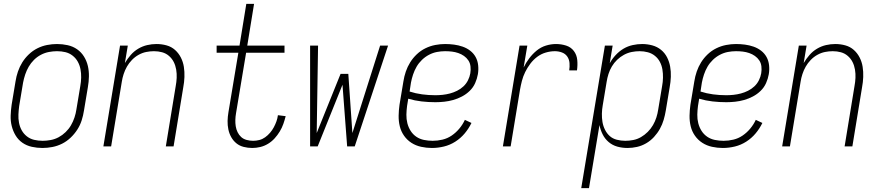

<svg xmlns="http://www.w3.org/2000/svg" viewBox="-20 -755 4540 990"><path d="M199 8Q171 8 144 2Q117 -4 95.5 -19Q74 -34 60.5 -56.5Q47 -79 40.5 -105Q34 -131 35 -159Q36 -187 40 -215L60 -335Q64 -361 72.5 -386Q81 -411 95 -433.5Q109 -456 129 -475Q149 -494 173 -506Q197 -518 223 -523Q249 -528 274 -528Q302 -528 329 -522Q356 -516 377.5 -501Q399 -486 413 -463.5Q427 -441 433 -415Q439 -389 438.5 -361Q438 -333 433 -305L413 -185Q409 -159 401 -134Q393 -109 378.5 -86.5Q364 -64 344 -45Q324 -26 300 -14Q276 -2 250 3Q224 8 199 8ZM200 -29Q220 -29 241.5 -33Q263 -37 282.5 -47.5Q302 -58 318.5 -74Q335 -90 346 -109Q357 -128 364 -149Q371 -170 374 -191L394 -311Q398 -333 398.5 -355Q399 -377 395 -398Q391 -419 381 -437Q371 -455 354.5 -468Q338 -481 317.5 -486Q297 -491 274 -491Q254 -491 232.5 -487Q211 -483 191 -472.5Q171 -462 155 -446Q139 -430 128 -411Q117 -392 110 -371Q103 -350 99 -329L79 -209Q76 -187 75 -165Q74 -143 78 -122Q82 -101 92 -83Q102 -65 118.5 -52Q135 -39 156 -34Q177 -29 200 -29Z M513 0 599 -520H639L624 -430Q637 -452 654 -471.5Q671 -491 693 -504Q715 -517 739 -522.5Q763 -528 787 -528Q814 -528 839 -521Q864 -514 882.5 -497.5Q901 -481 912.5 -458.5Q924 -436 928 -410.5Q932 -385 931 -358Q930 -331 925 -305L875 0H835L886 -311Q890 -332 891 -353.5Q892 -375 888.5 -396Q885 -417 876 -435Q867 -453 851.5 -466.5Q836 -480 816 -485.5Q796 -491 774 -491Q754 -491 734 -487Q714 -483 695 -472.5Q676 -462 660.5 -446Q645 -430 634.5 -411.5Q624 -393 617.5 -373Q611 -353 608 -333L553 0Z M1281 8Q1258 8 1236.5 2.5Q1215 -3 1199 -16Q1183 -29 1172.5 -47.5Q1162 -66 1157.5 -87.5Q1153 -109 1153.5 -131.5Q1154 -154 1158 -177L1209 -483H1097V-520H1215L1250 -735H1290L1255 -520H1447V-483H1249L1197 -171Q1194 -154 1193.5 -137Q1193 -120 1195.5 -104Q1198 -88 1205 -73.5Q1212 -59 1223.5 -48.5Q1235 -38 1251.5 -33.5Q1268 -29 1285 -29Q1301 -29 1317 -33Q1333 -37 1347 -47Q1361 -57 1372.5 -70.5Q1384 -84 1392 -99Q1400 -114 1405.5 -129.5Q1411 -145 1413 -161L1453 -156Q1448 -136 1441 -116Q1434 -96 1422.5 -77Q1411 -58 1396 -41.5Q1381 -25 1362 -13.5Q1343 -2 1322 3Q1301 8 1281 8Z M1579 0V-520H1620L1613 -69L1736 -374H1776L1797 -69L1940 -520H1981L1809 0H1770L1746 -318L1618 0Z M2207 8Q2179 8 2151.5 2Q2124 -4 2101.5 -18.5Q2079 -33 2063.5 -55Q2048 -77 2041.5 -103.5Q2035 -130 2035.5 -158.5Q2036 -187 2040 -215L2060 -335Q2064 -361 2072.5 -386Q2081 -411 2095 -433.5Q2109 -456 2129 -475Q2149 -494 2173.5 -506Q2198 -518 2224 -523Q2250 -528 2275 -528Q2298 -528 2321 -525Q2344 -522 2365.5 -514.5Q2387 -507 2404.5 -493.5Q2422 -480 2432.5 -461Q2443 -442 2445.5 -418.5Q2448 -395 2444 -372Q2440 -349 2430 -326.5Q2420 -304 2402 -286.5Q2384 -269 2362 -257.5Q2340 -246 2317 -239.5Q2294 -233 2270.5 -230.5Q2247 -228 2225 -228Q2189 -228 2154 -232Q2119 -236 2085 -246L2079 -209Q2076 -187 2075.5 -164Q2075 -141 2080.5 -119.5Q2086 -98 2097.5 -80Q2109 -62 2126.5 -50Q2144 -38 2166 -33.5Q2188 -29 2211 -29Q2236 -29 2261.5 -35Q2287 -41 2309 -56Q2331 -71 2348.5 -92Q2366 -113 2377 -137L2411 -121Q2397 -92 2376 -67Q2355 -42 2327.5 -24.5Q2300 -7 2269 0.5Q2238 8 2207 8ZM2225 -264Q2243 -264 2262 -266Q2281 -268 2300 -273Q2319 -278 2337 -287Q2355 -296 2369.5 -309.5Q2384 -323 2393 -341Q2402 -359 2405 -377Q2408 -395 2406 -412.5Q2404 -430 2395 -443.5Q2386 -457 2372.5 -466.5Q2359 -476 2343 -481.5Q2327 -487 2310 -489Q2293 -491 2275 -491Q2254 -491 2233 -487Q2212 -483 2192 -472.5Q2172 -462 2155.5 -446Q2139 -430 2128 -411Q2117 -392 2110 -371Q2103 -350 2099 -329L2092 -283Q2123 -273 2156.5 -268.5Q2190 -264 2225 -264Z M2573 0 2659 -520H2699L2680 -407Q2692 -432 2709 -454.5Q2726 -477 2747.5 -494.5Q2769 -512 2795 -520Q2821 -528 2847 -528Q2874 -528 2899 -520Q2924 -512 2939 -492Q2954 -472 2956.5 -445.5Q2959 -419 2955 -392H2915Q2918 -411 2916.5 -430Q2915 -449 2905 -463.5Q2895 -478 2877.5 -484.5Q2860 -491 2841 -491Q2818 -491 2794 -484Q2770 -477 2750 -462Q2730 -447 2714.5 -426.5Q2699 -406 2688 -383.5Q2677 -361 2671 -337.5Q2665 -314 2661 -291L2613 0Z M2977 215 3099 -520H3139L3124 -429Q3136 -451 3154.5 -471Q3173 -491 3195 -504Q3217 -517 3242 -522.5Q3267 -528 3291 -528Q3318 -528 3343.5 -521Q3369 -514 3388.5 -498Q3408 -482 3419.5 -459.5Q3431 -437 3435.5 -411.5Q3440 -386 3439 -359Q3438 -332 3433 -305L3413 -185Q3409 -161 3402 -137Q3395 -113 3382.5 -90.5Q3370 -68 3352 -48.5Q3334 -29 3311.5 -16Q3289 -3 3264.5 2.5Q3240 8 3216 8Q3188 8 3163 1Q3138 -6 3118.5 -22.5Q3099 -39 3087.5 -62Q3076 -85 3071 -110L3017 215ZM3204 -29Q3224 -29 3245 -33Q3266 -37 3285 -48Q3304 -59 3320 -75Q3336 -91 3347 -110Q3358 -129 3364.5 -149.5Q3371 -170 3374 -191L3394 -311Q3398 -332 3398.5 -354Q3399 -376 3395.5 -397Q3392 -418 3382.5 -436Q3373 -454 3357 -467Q3341 -480 3320.5 -485.5Q3300 -491 3278 -491Q3258 -491 3237.5 -487Q3217 -483 3197.5 -472.5Q3178 -462 3162 -446.5Q3146 -431 3135 -412.5Q3124 -394 3117.5 -373.5Q3111 -353 3108 -333L3088 -213Q3084 -191 3083.5 -169Q3083 -147 3086.5 -126Q3090 -105 3099.5 -86Q3109 -67 3124 -53.5Q3139 -40 3160.5 -34.5Q3182 -29 3204 -29Z M3707 8Q3679 8 3651.5 2Q3624 -4 3601.5 -18.5Q3579 -33 3563.5 -55Q3548 -77 3541.5 -103.5Q3535 -130 3535.5 -158.5Q3536 -187 3540 -215L3560 -335Q3564 -361 3572.5 -386Q3581 -411 3595 -433.5Q3609 -456 3629 -475Q3649 -494 3673.5 -506Q3698 -518 3724 -523Q3750 -528 3775 -528Q3798 -528 3821 -525Q3844 -522 3865.5 -514.5Q3887 -507 3904.5 -493.5Q3922 -480 3932.5 -461Q3943 -442 3945.5 -418.5Q3948 -395 3944 -372Q3940 -349 3930 -326.5Q3920 -304 3902 -286.5Q3884 -269 3862 -257.5Q3840 -246 3817 -239.5Q3794 -233 3770.5 -230.5Q3747 -228 3725 -228Q3689 -228 3654 -232Q3619 -236 3585 -246L3579 -209Q3576 -187 3575.5 -164Q3575 -141 3580.5 -119.5Q3586 -98 3597.5 -80Q3609 -62 3626.5 -50Q3644 -38 3666 -33.5Q3688 -29 3711 -29Q3736 -29 3761.5 -35Q3787 -41 3809 -56Q3831 -71 3848.5 -92Q3866 -113 3877 -137L3911 -121Q3897 -92 3876 -67Q3855 -42 3827.5 -24.5Q3800 -7 3769 0.5Q3738 8 3707 8ZM3725 -264Q3743 -264 3762 -266Q3781 -268 3800 -273Q3819 -278 3837 -287Q3855 -296 3869.5 -309.5Q3884 -323 3893 -341Q3902 -359 3905 -377Q3908 -395 3906 -412.5Q3904 -430 3895 -443.5Q3886 -457 3872.5 -466.5Q3859 -476 3843 -481.5Q3827 -487 3810 -489Q3793 -491 3775 -491Q3754 -491 3733 -487Q3712 -483 3692 -472.5Q3672 -462 3655.5 -446Q3639 -430 3628 -411Q3617 -392 3610 -371Q3603 -350 3599 -329L3592 -283Q3623 -273 3656.5 -268.5Q3690 -264 3725 -264Z M4013 0 4099 -520H4139L4124 -430Q4137 -452 4154 -471.5Q4171 -491 4193 -504Q4215 -517 4239 -522.5Q4263 -528 4287 -528Q4314 -528 4339 -521Q4364 -514 4382.5 -497.5Q4401 -481 4412.5 -458.5Q4424 -436 4428 -410.5Q4432 -385 4431 -358Q4430 -331 4425 -305L4375 0H4335L4386 -311Q4390 -332 4391 -353.5Q4392 -375 4388.5 -396Q4385 -417 4376 -435Q4367 -453 4351.5 -466.5Q4336 -480 4316 -485.5Q4296 -491 4274 -491Q4254 -491 4234 -487Q4214 -483 4195 -472.5Q4176 -462 4160.5 -446Q4145 -430 4134.5 -411.5Q4124 -393 4117.5 -373Q4111 -353 4108 -333L4053 0Z"/></svg>

Font: Iosevka Extralight
Style: Italic
Weight: 200
Italic angle: -9°
Monospace: yes
Designer: Belleve Invis
Foundry: Belleve Invis
Version: Version 32.5.0; ttfautohint (v1.8.4)